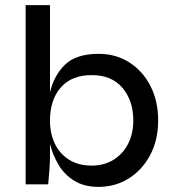

<svg xmlns="http://www.w3.org/2000/svg" viewBox="-20 -719 673 749"><path d="M365 10Q308 10 269.5 -14Q231 -38 208.5 -76Q186 -114 175 -157V-109Q175 -86 172.5 -54Q170 -22 168 0H80V-699H175V-359Q191 -426 234.5 -467.5Q278 -509 365 -509Q432 -509 484.5 -475.5Q537 -442 567 -383.5Q597 -325 597 -249Q597 -173 566 -114.5Q535 -56 482.5 -23Q430 10 365 10ZM338 -73Q386 -73 422.5 -95.5Q459 -118 479.5 -157.5Q500 -197 500 -249Q500 -326 458 -376Q416 -426 338 -426Q259 -426 217 -377.5Q175 -329 175 -249Q175 -199 193.5 -159.5Q212 -120 248.5 -96.5Q285 -73 338 -73Z"/></svg>

Font: Syne Medium
Style: Regular
Weight: 500
Designer: Lucas Descroix
Foundry: Bonjour Monde
Version: Version 2.200; ttfautohint (v1.8.4)